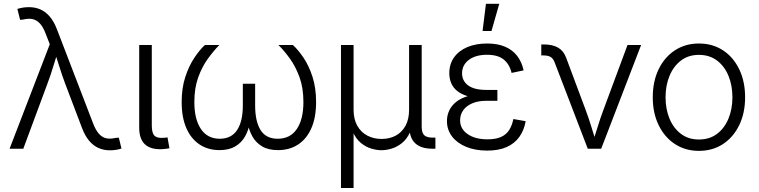

<svg xmlns="http://www.w3.org/2000/svg" viewBox="-20 -773 3943 998"><path d="M29.8 0 238.8 -543 218.3 -595.7Q204.6 -632.3 187.7 -650.6Q170.9 -668.9 149.7 -673.6Q128.4 -678.2 101.1 -671.4L84.5 -669.9L70.3 -726.6Q82 -730.5 97.7 -733.2Q113.3 -735.8 130.4 -735.8Q164.1 -735.8 191.4 -723.4Q218.8 -710.9 240 -685.3Q261.2 -659.7 276.4 -619.6L463.9 -131.8Q477.5 -96.2 494.4 -77.4Q511.2 -58.6 532.5 -54.2Q553.7 -49.8 581.1 -56.2L597.7 -57.6L611.3 -1Q600.6 2.9 585 5.6Q569.3 8.3 551.8 8.3Q518.1 8.3 491 -4.2Q463.9 -16.6 442.6 -42.2Q421.4 -67.9 406.2 -107.9L319.3 -336.9Q302.2 -382.3 288.8 -425.8Q275.4 -469.2 261.2 -512.7H283.2Q269.5 -470.2 256.3 -426Q243.2 -381.8 226.1 -336.9L101.1 0Z M821.8 2.4Q763.2 4.9 733.4 -22.9Q703.6 -50.8 703.6 -108.4V-539.1H769V-121.1Q769 -82 782.5 -68.1Q795.9 -54.2 827.6 -56.6Q836.4 -57.1 841.1 -57.4Q845.7 -57.6 850.6 -59.1L860.8 -2.4Q853.5 -1 843 0.5Q832.5 2 821.8 2.4Z M1120.6 7.3Q1061.5 7.3 1017.3 -22Q973.1 -51.3 948.7 -106.9Q924.3 -162.6 924.3 -242.2Q924.3 -315.4 943.1 -372.8Q961.9 -430.2 989.7 -471.9Q1017.6 -513.7 1044.9 -539.1H1120.1Q1089.8 -508.3 1059.8 -466.8Q1029.8 -425.3 1010 -370.1Q990.2 -314.9 990.2 -242.2Q990.2 -153.3 1024.4 -102.5Q1058.6 -51.8 1122.1 -51.8Q1182.6 -51.8 1212.4 -96.9Q1242.2 -142.1 1242.2 -224.6V-337.9H1306.2V-224.6Q1306.2 -142.1 1334.5 -96.9Q1362.8 -51.8 1423.3 -51.8Q1488.8 -51.8 1522.9 -102.5Q1557.1 -153.3 1557.1 -242.2Q1557.1 -315.9 1536.9 -371.6Q1516.6 -427.2 1486.8 -468.5Q1457 -509.8 1427.2 -539.1H1502.4Q1529.8 -514.2 1557.6 -473.1Q1585.4 -432.1 1604.2 -374.3Q1623 -316.4 1623 -242.2Q1623 -162.6 1598.6 -106.9Q1574.2 -51.3 1529.8 -22Q1485.4 7.3 1425.3 7.3Q1375 7.3 1342.3 -12.2Q1309.6 -31.7 1291.7 -64.2Q1273.9 -96.7 1266.6 -136.2H1278.8Q1272 -95.7 1253.4 -63.2Q1234.9 -30.8 1202.4 -11.7Q1169.9 7.3 1120.6 7.3Z M1752.4 204.1V-539.1H1817.9V-203.1Q1817.9 -153.3 1837.2 -119.4Q1856.4 -85.4 1889.4 -68.1Q1922.4 -50.8 1963.4 -50.8Q2004.9 -50.8 2037.1 -68.1Q2069.3 -85.4 2087.9 -119.4Q2106.4 -153.3 2106.4 -203.1V-539.1H2171.9V-114.3Q2171.9 -83 2185.1 -70.3Q2198.2 -57.6 2229.5 -57.6H2243.2V0H2228Q2168 0 2137.9 -28.6Q2107.9 -57.1 2107.9 -113.8V-174.3H2127.4Q2127.4 -121.1 2111.3 -85.7Q2095.2 -50.3 2069.8 -29.8Q2044.4 -9.3 2016.1 -0.7Q1987.8 7.8 1962.9 7.8Q1938 7.8 1909.7 -0.7Q1881.3 -9.3 1856.2 -29.8Q1831.1 -50.3 1814.9 -85.7Q1798.8 -121.1 1798.8 -174.3H1817.9V204.1Z M2512.2 9.8Q2450.7 9.8 2403.6 -9.5Q2356.4 -28.8 2329.8 -63.5Q2303.2 -98.1 2303.2 -144Q2303.2 -172.9 2314.9 -198.2Q2326.7 -223.6 2350.8 -243.2Q2375 -262.7 2413.3 -273.9Q2451.7 -285.2 2505.4 -285.2H2565.4V-249H2506.3Q2466.8 -249 2436.3 -236.6Q2405.8 -224.1 2388.7 -201.2Q2371.6 -178.2 2371.6 -147.5Q2371.6 -103.5 2410.4 -76.2Q2449.2 -48.8 2514.2 -48.8Q2557.6 -48.8 2584.7 -61.3Q2611.8 -73.7 2626.7 -97.2Q2641.6 -120.6 2648.4 -154.3L2712.4 -143.1Q2704.1 -95.7 2679.4 -61.3Q2654.8 -26.9 2613.3 -8.5Q2571.8 9.8 2512.2 9.8ZM2506.3 -261.7Q2452.6 -261.7 2416 -271.7Q2379.4 -281.7 2357.2 -299.6Q2335 -317.4 2325.2 -341.3Q2315.4 -365.2 2315.4 -392.1Q2315.4 -439.9 2340.1 -474.6Q2364.7 -509.3 2408.9 -528.1Q2453.1 -546.9 2512.2 -546.9Q2566.4 -546.9 2605.2 -530.3Q2644 -513.7 2668 -482.7Q2691.9 -451.7 2701.7 -407.2L2639.2 -394Q2628.4 -439.5 2597.9 -463.9Q2567.4 -488.3 2511.7 -488.3Q2452.1 -488.3 2417 -461.7Q2381.8 -435.1 2381.8 -392.1Q2381.8 -352.5 2413.3 -329.1Q2444.8 -305.7 2507.3 -305.7H2565.4V-261.7ZM2488.3 -611.8 2505.9 -753.4H2575.2L2534.7 -611.8Z M3035.2 0 2862.8 -449.2Q2855 -469.2 2841.6 -477.1Q2828.1 -484.9 2805.2 -484.9H2793.5V-542H2807.1Q2852.1 -542 2880.9 -525.4Q2909.7 -508.8 2922.9 -472.7L3023.9 -202.1Q3040.5 -158.2 3053.7 -114.3Q3066.9 -70.3 3081.1 -28.3H3059.6Q3073.7 -70.3 3086.9 -114.3Q3100.1 -158.2 3116.7 -202.1L3241.7 -539.1H3312.5L3105 0Z M3612.8 11.2Q3542.5 11.2 3488.3 -24.2Q3434.1 -59.6 3403.6 -122.6Q3373 -185.5 3373 -267.1Q3373 -350.1 3403.6 -413.1Q3434.1 -476.1 3488.3 -511.5Q3542.5 -546.9 3612.8 -546.9Q3684.1 -546.9 3738 -511.5Q3792 -476.1 3822.5 -412.8Q3853 -349.6 3853 -267.1Q3853 -185.5 3822.5 -122.6Q3792 -59.6 3738 -24.2Q3684.1 11.2 3612.8 11.2ZM3612.8 -47.9Q3668.5 -47.9 3707.3 -77.4Q3746.1 -106.9 3766.6 -156.7Q3787.1 -206.5 3787.1 -267.1Q3787.1 -328.6 3766.6 -378.7Q3746.1 -428.7 3707 -458.3Q3668 -487.8 3612.8 -487.8Q3558.1 -487.8 3519.3 -458Q3480.5 -428.2 3460 -378.4Q3439.5 -328.6 3439.5 -267.1Q3439.5 -206.1 3460 -156.5Q3480.5 -106.9 3519.3 -77.4Q3558.1 -47.9 3612.8 -47.9Z"/></svg>

Font: Inter 18pt Light
Style: Regular
Weight: 300
Designer: Rasmus Andersson
Foundry: rsms
Version: Version 4.001;git-66647c0bb